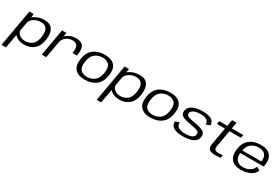

<svg xmlns="http://www.w3.org/2000/svg" viewBox="69 -2073 5313 3638"><g transform="rotate(30 2726.0 -253.5)"><path d="M-35.5 221 107.5 -590H203L191 -511Q209.5 -526 233.5 -541Q322 -595.5 439 -595.5Q561 -595.5 613.8 -520.5Q666.5 -445.5 650.5 -307Q632.5 -145.5 544.8 -70.5Q457 4.5 335 4.5Q218.5 4.5 148.5 -50.5Q129 -65.5 116 -80.5L62.5 221ZM137 -199.5Q134.5 -150.5 180 -110Q231.5 -63.5 315.5 -63.5Q402.5 -63.5 468.5 -116.8Q534.5 -170 550.5 -305Q564.5 -421 524.5 -474.5Q484.5 -528 397 -528Q313.5 -528 245.5 -481.5Q185 -439.5 170.5 -389.5Z M1206.5 -318.5Q1227 -434.5 1195.5 -480.8Q1164 -527 1090 -527Q1004.5 -527 947.5 -477.5Q897 -433.5 882 -376L815.5 0H717.5L821.5 -590H917L903.5 -504Q919 -520 938 -534.5Q1016.5 -595 1134 -595Q1249 -595 1290 -529.2Q1331 -463.5 1305 -318.5Z M1657.5 5Q1510.5 5 1442.2 -71Q1374 -147 1396.5 -296.5Q1419.5 -450.5 1515.2 -523.2Q1611 -596 1757.5 -596Q1905 -596 1973.2 -521.2Q2041.5 -446.5 2018.5 -296.5Q1995.5 -143 1899.8 -69Q1804 5 1657.5 5ZM1666.5 -62Q1760.5 -62 1830.8 -116.2Q1901 -170.5 1920 -296Q1939 -419.5 1891 -474.5Q1843 -529.5 1749 -529.5Q1655 -529.5 1584.5 -475.8Q1514 -422 1495 -296Q1476.5 -172.5 1524.5 -117.2Q1572.5 -62 1666.5 -62Z M2047.5 221 2190.5 -590H2286L2274 -511Q2292.5 -526 2316.5 -541Q2405 -595.5 2522 -595.5Q2644 -595.5 2696.8 -520.5Q2749.5 -445.5 2733.5 -307Q2715.5 -145.5 2627.8 -70.5Q2540 4.5 2418 4.5Q2301.5 4.5 2231.5 -50.5Q2212 -65.5 2199 -80.5L2145.5 221ZM2220 -199.5Q2217.5 -150.5 2263 -110Q2314.5 -63.5 2398.5 -63.5Q2485.5 -63.5 2551.5 -116.8Q2617.5 -170 2633.5 -305Q2647.5 -421 2607.5 -474.5Q2567.5 -528 2480 -528Q2396.5 -528 2328.5 -481.5Q2268 -439.5 2253.5 -389.5Z M3093.5 5Q2946.5 5 2878.2 -71Q2810 -147 2832.5 -296.5Q2855.5 -450.5 2951.2 -523.2Q3047 -596 3193.5 -596Q3341 -596 3409.2 -521.2Q3477.5 -446.5 3454.5 -296.5Q3431.5 -143 3335.8 -69Q3240 5 3093.5 5ZM3102.5 -62Q3196.5 -62 3266.8 -116.2Q3337 -170.5 3356 -296Q3375 -419.5 3327 -474.5Q3279 -529.5 3185 -529.5Q3091 -529.5 3020.5 -475.8Q2950 -422 2931 -296Q2912.5 -172.5 2960.5 -117.2Q3008.5 -62 3102.5 -62Z M3801 5Q3677.5 5 3605.5 -34.8Q3533.5 -74.5 3533.5 -160.5L3623.5 -197.5Q3617.5 -126 3669.2 -93Q3721 -60 3809.5 -60Q3907.5 -60 3959.8 -84.2Q4012 -108.5 4017.5 -154.5Q4025 -208 3978.8 -227.2Q3932.5 -246.5 3829 -264.5Q3695 -286 3635.2 -318.2Q3575.5 -350.5 3587.5 -432Q3599.5 -511.5 3685.5 -553.2Q3771.5 -595 3902 -595Q4031.5 -595 4093.5 -556.5Q4155.5 -518 4157.5 -439.5L4070.5 -403.5Q4073 -466.5 4028.2 -498.2Q3983.5 -530 3890 -530Q3798 -530 3743.8 -502.8Q3689.5 -475.5 3684.5 -433.5Q3678 -384 3726.5 -366.5Q3775 -349 3874 -331.5Q4009 -309.5 4068.2 -275.8Q4127.5 -242 4115 -158.5Q4103.5 -74 4020.5 -34.5Q3937.5 5 3801 5Z M4507 6.5Q4428.5 6.5 4385.8 -24.8Q4343 -56 4358 -139.5L4425.5 -522H4248.5L4261 -590H4437.5L4461.5 -728H4560L4535.5 -590H4787L4775 -522H4523.5L4460.5 -163.5Q4449.5 -101 4472 -80Q4494.5 -59 4547 -59Q4590 -59 4643 -66L4631.5 -1Q4562.5 6.5 4507 6.5Z M5073.5 5.5Q4926 5.5 4861.2 -73.5Q4796.5 -152.5 4815 -295.5Q4835 -447 4930.8 -521.2Q5026.5 -595.5 5172.5 -595.5Q5318.5 -595.5 5383.8 -520.5Q5449 -445.5 5427 -298.5Q5424 -278.5 5419.5 -266H4906.5Q4899 -167 4939.5 -116.5Q4986 -58 5083 -58Q5136 -58 5183.5 -75Q5231 -92 5264.2 -123.5Q5297.5 -155 5309 -199L5389 -164.5Q5372.5 -109.5 5325.2 -71.5Q5278 -33.5 5212 -14Q5146 5.5 5073.5 5.5ZM4915 -327.5H5334.5Q5347.5 -431 5303 -480.5Q5256.5 -532.5 5164 -532.5Q5069 -532.5 4998 -479Q4936 -432 4915 -327.5Z"/></g></svg>

Font: Anybody ExtraExpanded Regular
Style: Italic
Weight: 400
Width: 8
Italic angle: -10°
Designer: Tyler Finck
Foundry: Etcetera Type Company
Version: Version 1.010; ttfautohint (v1.8.3) -l 8 -r 50 -G 200 -x 14 